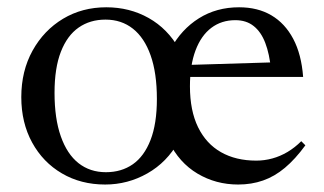

<svg xmlns="http://www.w3.org/2000/svg" viewBox="-20 -484 867 514"><path d="M263.5 -23Q305 -23 335.5 -44.2Q366 -65.5 383 -109.2Q400 -153 400 -219Q400 -288.5 383.2 -335.8Q366.5 -383 335.8 -407.2Q305 -431.5 262.5 -431.5Q221 -431.5 190.5 -410.2Q160 -389 143 -345.5Q126 -302 126 -235.5Q126 -166.5 142.8 -119Q159.5 -71.5 190.2 -47.2Q221 -23 263.5 -23ZM458 -105Q427 -49.5 374.5 -19.8Q322 10 261.5 10Q196.5 10 145.8 -19.8Q95 -49.5 66 -102.5Q37 -155.5 37 -224Q37 -294 67.2 -348.5Q97.5 -403 148.8 -433.8Q200 -464.5 264.5 -464.5Q327 -464.5 378 -435.8Q429 -407 459.5 -353H437Q465.5 -405.5 512.5 -435Q559.5 -464.5 620 -464.5Q670 -464.5 706.5 -443Q743 -421.5 765 -380Q787 -338.5 791.5 -278H477.5L478 -310L741.5 -318L705.5 -297.5Q701.5 -339.5 690.2 -369Q679 -398.5 659.2 -414.2Q639.5 -430 610 -430Q573 -430 545.8 -409.5Q518.5 -389 503.5 -349.2Q488.5 -309.5 488.5 -253Q488.5 -188 510.2 -143.5Q532 -99 571.8 -76.5Q611.5 -54 666 -54Q688 -54 709 -59.8Q730 -65.5 749.8 -77.2Q769.5 -89 786.5 -106L797.5 -95Q770.5 -58 742.8 -34.8Q715 -11.5 684.2 -0.8Q653.5 10 617.5 10Q558 10 508.8 -19.2Q459.5 -48.5 432 -105Z"/></svg>

Font: Newsreader 36pt
Style: Regular
Weight: 400
Designer: Hugues Gentile
Foundry: Production Type
Version: Version 1.003